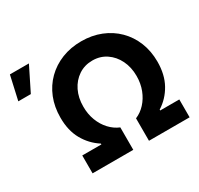

<svg xmlns="http://www.w3.org/2000/svg" viewBox="-272 -968 1207 1165"><g transform="rotate(-30 331.5 -385.5)"><path d="M60.7 0V-125.2H194.7V-131.1Q133 -170.4 96.7 -235.1Q60.4 -299.7 60.7 -390Q60.7 -464.6 85.5 -526.5Q110.4 -588.4 156 -633.5Q201.7 -678.7 264 -703.6Q326.4 -728.5 401 -728.5Q475.3 -728.5 537.5 -703.6Q599.7 -678.7 645.1 -633.5Q690.5 -588.4 715.6 -526.5Q740.6 -464.6 740.6 -390Q740.4 -299.7 704.4 -235.1Q668.4 -170.4 606.6 -131.1V-125.2H740.6V0H455.9V-157.2Q493.6 -172.7 523.3 -204.9Q553 -237.1 570.3 -281.6Q587.5 -326.2 587.5 -378.3Q587.5 -440 563.5 -488.5Q539.6 -537 497.6 -565.3Q455.7 -593.6 401 -593.6Q346.3 -593.6 304 -565.3Q261.6 -537 237.8 -488.5Q214.1 -440 214.3 -378.3Q214.1 -326.2 231.1 -281.6Q248 -237.1 278 -204.9Q308 -172.7 345.9 -157.2V0ZM-111.1 -603.7 -73.6 -770.7H59.6L-23.4 -603.7Z"/></g></svg>

Font: Inter Display V
Style: Regular
Weight: 400
Designer: Rasmus Andersson
Foundry: rsms
Version: Version 3.015;git-src